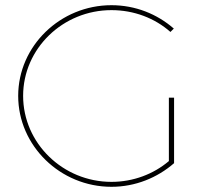

<svg xmlns="http://www.w3.org/2000/svg" viewBox="-20 -719 800 739"><path d="M630 -343V-99C571 -49 493 -19 409 -19C222 -19 69 -168 69 -350C69 -532 222 -680 409 -680C496 -680 576 -649 636 -596L649 -609C585 -665 501 -699 409 -699C212 -699 50 -542 50 -350C50 -158 212 0 409 0C501 0 586 -35 650 -91V-343Z"/></svg>

Font: Montserrat Thin
Style: Regular
Weight: 250
Designer: Julieta Ulanovsky
Foundry: Julieta Ulanovsky
Version: Version 4.000